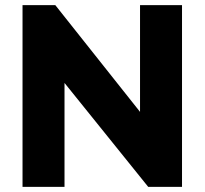

<svg xmlns="http://www.w3.org/2000/svg" viewBox="-20 -730 799 750"><path d="M559 0H691V-710H527V-293L196 -710H68V0H232V-406Z"/></svg>

Font: Raleway
Style: ExtraBold
Weight: 800
Designer: Matt McInerney, Pablo Impallari, Rodrigo Fuenzalida
Foundry: Matt McInerney, Pablo Impallari, Rodrigo Fuenzalida
Version: Version 3.000